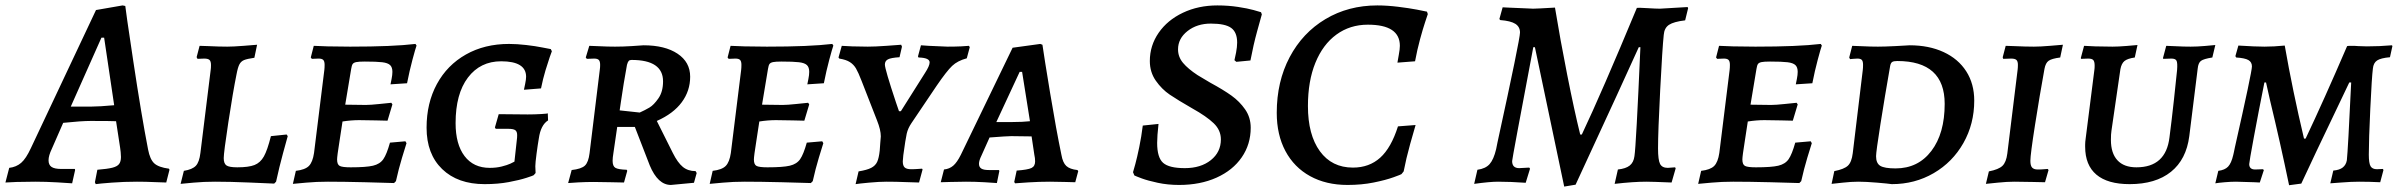

<svg xmlns="http://www.w3.org/2000/svg" viewBox="-61 -670 8861 708"><path d="M562 -48 564 -44 552 3Q540 3 508 1.5Q476 0 444 0Q396 0 350.5 3.5Q305 7 292 9L289 2L298 -44Q335 -47 353 -51.5Q371 -56 378 -65Q385 -74 385 -91Q385 -100 384 -109Q383 -118 382 -125L367 -223Q348 -224 273 -224Q239 -224 172 -217L130 -121Q118 -96 118 -79Q118 -62 129 -54.5Q140 -47 165 -47H215L216 -43L205 6Q193 5 150.5 2.5Q108 0 69 0Q32 0 0.5 1Q-31 2 -41 3L-27 -51Q-1 -54 17 -69.5Q35 -85 53 -124L293 -633L391 -650L401 -648Q401 -641 430.5 -444.5Q460 -248 485 -119Q492 -82 508 -67.5Q524 -53 562 -48ZM277 -277Q305 -277 360 -282L323 -531H313L200 -277Z M605 8 617 -40Q648 -45 661 -58.5Q674 -72 678 -106L716 -413Q717 -419 717 -430Q717 -444 711.5 -449Q706 -454 692 -454L667 -453Q667 -455 664 -459L675 -501Q692 -501 706 -500Q748 -498 777 -498Q799 -498 837 -501Q875 -504 887 -505L877 -457Q850 -453 839 -448.5Q828 -444 822 -433Q816 -422 811 -395Q798 -331 781 -219Q764 -107 764 -87Q764 -67 774 -60Q784 -53 814 -53Q856 -53 877.5 -61.5Q899 -70 912 -93Q925 -116 938 -168L996 -174Q999 -169 1000 -168Q996 -154 982.5 -104.5Q969 -55 957 0L950 7Q928 6 857 3Q786 0 732 0Q690 0 652.5 3.5Q615 7 605 8Z M1232 -53Q1289 -53 1314.5 -59Q1340 -65 1352.5 -83Q1365 -101 1377 -144L1434 -149L1438 -142Q1434 -130 1421.5 -88.5Q1409 -47 1399 -2L1392 5Q1367 4 1286 2Q1205 0 1148 0Q1106 0 1068 3.5Q1030 7 1019 8L1030 -40Q1064 -44 1078 -58Q1092 -72 1097 -106L1135 -412Q1136 -420 1136 -431Q1136 -444 1131 -449Q1126 -454 1114 -454L1089 -453L1085 -458L1096 -501Q1109 -500 1147.5 -499Q1186 -498 1230 -498Q1388 -498 1471 -508L1475 -502Q1471 -491 1460 -450Q1449 -409 1440 -363L1379 -359Q1380 -364 1383 -379Q1386 -394 1386 -405Q1386 -422 1377.5 -430Q1369 -438 1348.5 -440.5Q1328 -443 1284 -443Q1262 -443 1252.5 -441Q1243 -439 1239.5 -434Q1236 -429 1234 -416L1212 -284L1288 -283Q1305 -283 1338 -286.5Q1371 -290 1382 -291L1386 -285L1368 -225Q1357 -225 1326.5 -226Q1296 -227 1263 -227Q1234 -227 1202 -222L1191 -150Q1182 -94 1182 -82Q1182 -63 1192 -58Q1202 -53 1232 -53Z M1512 -199Q1512 -290 1550 -360Q1588 -430 1657 -469Q1726 -508 1816 -508Q1845 -508 1879.5 -504Q1914 -500 1938.5 -495Q1963 -490 1970 -489L1974 -481Q1972 -476 1966 -459Q1960 -442 1950.5 -410.5Q1941 -379 1934 -344L1871 -339Q1872 -344 1875.5 -360.5Q1879 -377 1879 -387Q1879 -444 1787 -444Q1710 -444 1664.5 -384Q1619 -324 1619 -216Q1619 -138 1652 -94.5Q1685 -51 1745 -51Q1769 -51 1789 -56Q1809 -61 1821 -66.5Q1833 -72 1836 -74L1845 -156Q1846 -162 1846 -172Q1846 -185 1839 -190Q1832 -195 1813 -195H1767L1764 -200L1778 -249L1885 -248Q1911 -248 1935 -249.5Q1959 -251 1959 -252L1960 -226Q1933 -209 1926 -160Q1922 -137 1917.5 -103Q1913 -69 1913 -57L1914 -32L1907 -24Q1907 -23 1881 -14.5Q1855 -6 1815 1.5Q1775 9 1726 9Q1627 9 1569.5 -46.5Q1512 -102 1512 -199Z M2201 -106Q2198 -88 2198 -77Q2198 -57 2208.5 -51Q2219 -45 2250 -44L2252 -40L2240 3Q2227 3 2193 2Q2159 1 2128 1Q2101 1 2072 2.5Q2043 4 2034 5L2047 -43Q2083 -47 2096 -59.5Q2109 -72 2113 -105L2151 -415Q2152 -421 2152 -431Q2152 -444 2147 -449Q2142 -454 2130 -454L2103 -453L2099 -458L2112 -501Q2122 -501 2150.5 -499.5Q2179 -498 2207 -498Q2236 -498 2268 -500Q2300 -502 2312 -503Q2391 -503 2437.5 -472Q2484 -441 2484 -387Q2484 -335 2453 -293Q2422 -251 2361 -224L2420 -106Q2438 -70 2457 -54.5Q2476 -39 2504 -39L2508 -32L2498 4L2413 12Q2365 12 2335 -60L2280 -202H2215ZM2384 -370Q2384 -449 2268 -449Q2261 -449 2257.5 -445.5Q2254 -442 2251 -431Q2238 -360 2229 -297L2224 -263L2298 -255Q2318 -264 2334 -273.5Q2350 -283 2367 -307.5Q2384 -332 2384 -370Z M2769 -53Q2826 -53 2851.5 -59Q2877 -65 2889.5 -83Q2902 -101 2914 -144L2971 -149L2975 -142Q2971 -130 2958.5 -88.5Q2946 -47 2936 -2L2929 5Q2904 4 2823 2Q2742 0 2685 0Q2643 0 2605 3.5Q2567 7 2556 8L2567 -40Q2601 -44 2615 -58Q2629 -72 2634 -106L2672 -412Q2673 -420 2673 -431Q2673 -444 2668 -449Q2663 -454 2651 -454L2626 -453L2622 -458L2633 -501Q2646 -500 2684.5 -499Q2723 -498 2767 -498Q2925 -498 3008 -508L3012 -502Q3008 -491 2997 -450Q2986 -409 2977 -363L2916 -359Q2917 -364 2920 -379Q2923 -394 2923 -405Q2923 -422 2914.5 -430Q2906 -438 2885.5 -440.5Q2865 -443 2821 -443Q2799 -443 2789.5 -441Q2780 -439 2776.5 -434Q2773 -429 2771 -416L2749 -284L2825 -283Q2842 -283 2875 -286.5Q2908 -290 2919 -291L2923 -285L2905 -225Q2894 -225 2863.5 -226Q2833 -227 2800 -227Q2771 -227 2739 -222L2728 -150Q2719 -94 2719 -82Q2719 -63 2729 -58Q2739 -53 2769 -53Z M3243 -292 3254 -260H3261L3350 -401Q3367 -427 3367 -440Q3367 -457 3326 -458L3324 -462L3335 -503L3364 -501Q3427 -498 3433 -498Q3460 -498 3482.5 -499Q3505 -500 3512 -501L3515 -496L3504 -455Q3470 -446 3450 -427Q3430 -408 3393 -354L3300 -216Q3287 -197 3282.5 -177Q3278 -157 3270 -98Q3268 -80 3268 -75Q3268 -59 3275 -52.5Q3282 -46 3299 -46Q3313 -46 3324 -47Q3335 -48 3339 -48L3341 -45L3328 3Q3315 3 3279 1.5Q3243 0 3208 0Q3181 0 3143.5 3.5Q3106 7 3094 9L3105 -38Q3136 -43 3151.5 -51Q3167 -59 3173.5 -73Q3180 -87 3183 -115L3185 -143Q3187 -161 3187 -167Q3187 -191 3173 -226L3116 -372Q3104 -403 3095.5 -417.5Q3087 -432 3073 -441Q3059 -450 3034 -454L3031 -458L3043 -501Q3053 -500 3081.5 -499Q3110 -498 3139 -498Q3166 -498 3207.5 -501Q3249 -504 3262 -505L3265 -498L3256 -459Q3224 -457 3213 -451Q3202 -445 3202 -432Q3202 -415 3243 -292Z M3912 -43 3915 -39 3904 2Q3894 2 3866.5 1Q3839 0 3811 0Q3771 0 3732 2.5Q3693 5 3682 6L3679 1L3688 -41Q3729 -44 3742.5 -50.5Q3756 -57 3756 -75Q3756 -87 3753 -100L3743 -167L3668 -168Q3653 -168 3588 -163L3558 -96Q3549 -78 3549 -66Q3549 -54 3557.5 -48.5Q3566 -43 3585 -43H3623L3624 -39L3615 5Q3605 4 3569.5 2Q3534 0 3501 0Q3469 0 3443 1Q3417 2 3408 2L3420 -45Q3440 -47 3454 -59Q3468 -71 3482 -99L3673 -494L3775 -508L3783 -505Q3789 -462 3811.5 -326Q3834 -190 3853 -99Q3858 -70 3871 -58Q3884 -46 3912 -43ZM3673 -220Q3710 -220 3737 -223L3708 -405H3699L3613 -220Z M4122 -23 4117 -35Q4119 -41 4125.5 -65Q4132 -89 4140 -127.5Q4148 -166 4153 -207L4211 -213Q4206 -168 4206 -143Q4206 -89 4228 -69.5Q4250 -50 4308 -50Q4367 -50 4404 -79.5Q4441 -109 4441 -156Q4441 -190 4414.5 -215.5Q4388 -241 4336 -270Q4282 -301 4252.5 -321Q4223 -341 4201 -372.5Q4179 -404 4179 -445Q4179 -502 4211.5 -549Q4244 -596 4301 -623Q4358 -650 4428 -650Q4468 -650 4504 -644.5Q4540 -639 4561.5 -633Q4583 -627 4589 -625L4592 -617Q4588 -603 4574.5 -554Q4561 -505 4550 -447L4498 -442L4491 -448Q4493 -455 4497 -476Q4501 -497 4501 -513Q4501 -551 4479 -567Q4457 -583 4404 -583Q4353 -583 4318 -555.5Q4283 -528 4283 -488Q4283 -460 4301.5 -438Q4320 -416 4355 -393L4402 -365Q4450 -339 4480 -317.5Q4510 -296 4530.5 -266.5Q4551 -237 4551 -199Q4551 -138 4518 -90Q4485 -42 4425 -15Q4365 12 4287 12Q4245 12 4208 4Q4171 -4 4149.5 -12Q4128 -20 4122 -23Z M4647 -254Q4647 -369 4694.5 -459Q4742 -549 4826.5 -599.5Q4911 -650 5018 -650Q5054 -650 5094.5 -645Q5135 -640 5164 -634.5Q5193 -629 5201 -627L5204 -618Q5202 -612 5194 -588Q5186 -564 5175.5 -525.5Q5165 -487 5157 -444L5092 -439Q5093 -446 5097 -467.5Q5101 -489 5101 -501Q5101 -579 4983 -579Q4917 -579 4867 -542.5Q4817 -506 4789.5 -438.5Q4762 -371 4762 -279Q4762 -173 4806 -112.5Q4850 -52 4928 -52Q4988 -52 5028.5 -88.5Q5069 -125 5094 -204L5159 -209Q5154 -193 5139 -139Q5124 -85 5115 -38L5107 -28Q5107 -27 5078 -16.5Q5049 -6 5004.5 3Q4960 12 4908 12Q4829 12 4770 -20.5Q4711 -53 4679 -113Q4647 -173 4647 -254Z M5599 -496H5593Q5515 -84 5515 -76Q5515 -50 5541 -50L5578 -52L5581 -48L5565 4Q5508 0 5463 0Q5433 0 5375 8L5387 -44Q5417 -48 5432 -65Q5447 -82 5456 -120L5461 -145Q5544 -525 5544 -550Q5544 -571 5527 -582Q5510 -593 5471 -596L5468 -600L5480 -643L5500 -642Q5594 -638 5592 -638Q5605 -638 5673 -642Q5692 -526 5718 -394.5Q5744 -263 5766 -174H5772Q5845 -328 5975 -641Q5980 -642 6013 -640Q6045 -638 6060 -638L6162 -644L6164 -640L6153 -595Q6111 -590 6093.5 -578.5Q6076 -567 6074 -541Q6069 -494 6061 -339Q6053 -184 6053 -123Q6053 -80 6060.5 -65.5Q6068 -51 6089 -51L6116 -53L6118 -49L6103 3Q6031 0 6010 0Q5962 0 5893 8L5905 -45Q5934 -48 5948.5 -59.5Q5963 -71 5966 -94Q5972 -131 5988 -496H5982Q5935 -391 5749 11L5707 18Z M6414 -53Q6471 -53 6496.5 -59Q6522 -65 6534.5 -83Q6547 -101 6559 -144L6616 -149L6620 -142Q6616 -130 6603.5 -88.5Q6591 -47 6581 -2L6574 5Q6549 4 6468 2Q6387 0 6330 0Q6288 0 6250 3.5Q6212 7 6201 8L6212 -40Q6246 -44 6260 -58Q6274 -72 6279 -106L6317 -412Q6318 -420 6318 -431Q6318 -444 6313 -449Q6308 -454 6296 -454L6271 -453L6267 -458L6278 -501Q6291 -500 6329.5 -499Q6368 -498 6412 -498Q6570 -498 6653 -508L6657 -502Q6653 -491 6642 -450Q6631 -409 6622 -363L6561 -359Q6562 -364 6565 -379Q6568 -394 6568 -405Q6568 -422 6559.5 -430Q6551 -438 6530.5 -440.5Q6510 -443 6466 -443Q6444 -443 6434.5 -441Q6425 -439 6421.5 -434Q6418 -429 6416 -416L6394 -284L6470 -283Q6487 -283 6520 -286.5Q6553 -290 6564 -291L6568 -285L6550 -225Q6539 -225 6508.5 -226Q6478 -227 6445 -227Q6416 -227 6384 -222L6373 -150Q6364 -94 6364 -82Q6364 -63 6374 -58Q6384 -53 6414 -53Z M6792 0Q6766 0 6734.5 3.5Q6703 7 6693 8L6703 -39Q6739 -46 6753 -59Q6767 -72 6771 -105L6808 -412Q6809 -419 6809 -431Q6809 -444 6804.5 -449Q6800 -454 6788 -454Q6780 -454 6772 -453Q6764 -452 6761 -452L6758 -458L6769 -501Q6779 -501 6807.5 -499.5Q6836 -498 6864 -498Q6887 -498 6927.5 -500Q6968 -502 6981 -503Q7052 -503 7106 -478Q7160 -453 7189.5 -407Q7219 -361 7219 -299Q7219 -213 7179 -142.5Q7139 -72 7069.5 -31.5Q7000 9 6915 9Q6902 7 6860.5 3.5Q6819 0 6792 0ZM6909 -427Q6889 -313 6873 -211.5Q6857 -110 6857 -94Q6857 -68 6872.5 -58.5Q6888 -49 6929 -49Q7012 -49 7061 -113.5Q7110 -178 7110 -287Q7110 -445 6935 -445Q6922 -445 6916.5 -441.5Q6911 -438 6909 -427Z M7426 -77Q7426 -59 7432.5 -52Q7439 -45 7453 -45Q7467 -45 7477 -46Q7487 -47 7490 -47L7493 -43L7480 2Q7468 2 7434 1Q7400 0 7367 0Q7340 0 7306 3.5Q7272 7 7262 8L7273 -38Q7309 -45 7323 -58.5Q7337 -72 7341 -104L7379 -413Q7380 -420 7380 -431Q7380 -444 7374.5 -449Q7369 -454 7355 -454L7326 -453Q7324 -457 7324 -459L7335 -501Q7351 -501 7365 -500Q7409 -498 7439 -498Q7462 -498 7498 -501Q7534 -504 7546 -505L7536 -458Q7505 -454 7493.5 -446Q7482 -438 7478 -416Q7460 -317 7443 -208.5Q7426 -100 7426 -77Z M7723 -154Q7723 -105 7747 -79Q7771 -53 7817 -53Q7926 -53 7939 -164Q7947 -225 7955.5 -303Q7964 -381 7967 -412Q7969 -438 7965 -446Q7961 -454 7946 -454L7916 -453L7915 -456L7927 -501Q7937 -501 7963.5 -499.5Q7990 -498 8017 -498Q8041 -498 8070 -500.5Q8099 -503 8108 -504L8097 -458Q8065 -453 8055 -445.5Q8045 -438 8043 -417L8012 -168Q8001 -82 7944.5 -36.5Q7888 9 7792 9Q7711 9 7669.5 -26Q7628 -61 7628 -129V-137Q7628 -146 7630 -160L7662 -412Q7663 -418 7663 -428Q7663 -443 7658 -448.5Q7653 -454 7639 -454L7613 -453L7612 -456L7624 -501Q7635 -500 7665.5 -499Q7696 -498 7729 -498Q7750 -498 7780.5 -500.5Q7811 -503 7821 -504L7811 -458Q7784 -454 7773 -445Q7762 -436 7758 -415L7725 -188Q7723 -176 7723 -154Z M8310 -299 8295 -366H8289Q8267 -256 8250 -164Q8233 -72 8233 -65Q8233 -45 8255 -45L8284 -46Q8284 -45 8287 -43L8272 3L8252 2L8184 0Q8166 0 8142.5 2Q8119 4 8108 6L8119 -40Q8143 -43 8155 -55.5Q8167 -68 8174 -98Q8175 -102 8176.5 -109Q8178 -116 8180 -126Q8243 -405 8243 -425Q8243 -441 8230 -448.5Q8217 -456 8185 -458L8182 -463L8193 -502Q8257 -498 8289 -498Q8324 -498 8364 -502Q8393 -336 8435 -159H8441Q8507 -298 8594 -500Q8598 -501 8608 -501Q8625 -501 8635 -500L8667 -499Q8714 -499 8759 -503Q8761 -501 8761 -500L8752 -459Q8718 -456 8704.5 -447Q8691 -438 8689 -417Q8685 -386 8679.5 -269.5Q8674 -153 8674 -100Q8674 -68 8680.5 -57Q8687 -46 8704 -46L8726 -47L8728 -43L8716 2Q8676 0 8638 0Q8610 0 8572.5 3Q8535 6 8532 6L8543 -41Q8566 -43 8578 -52.5Q8590 -62 8593 -79Q8597 -114 8609 -366H8602L8541 -238Q8477 -105 8425 7L8380 13Q8347 -146 8310 -299Z"/></svg>

Font: Alegreya SC Medium
Style: Italic
Weight: 500
Italic angle: -7°
Designer: Juan Pablo del Peral
Foundry: Huerta Tipografica
Version: Version 2.007; ttfautohint (v1.6)